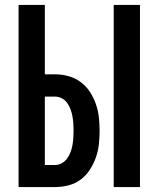

<svg xmlns="http://www.w3.org/2000/svg" viewBox="-20 -755 640 775"><path d="M439 0V-735H545V0ZM55 0V-735H161V-455H203Q230 -455 257 -447.5Q284 -440 306 -423.5Q328 -407 343 -384Q358 -361 367 -335Q376 -309 379 -282Q382 -255 382 -227Q382 -200 379 -172.5Q376 -145 367 -119.5Q358 -94 343 -70.5Q328 -47 306 -30.5Q284 -14 257 -7Q230 0 203 0ZM161 -89H203Q217 -89 230 -96.5Q243 -104 251.5 -116Q260 -128 265 -141.5Q270 -155 272.5 -169.5Q275 -184 276 -198.5Q277 -213 277 -227Q277 -242 276 -256.5Q275 -271 272.5 -285Q270 -299 265 -313Q260 -327 251.5 -339Q243 -351 230 -358Q217 -365 203 -365H161Z"/></svg>

Font: Iosevka Extended
Style: Bold
Weight: 700
Width: 7
Monospace: yes
Designer: Belleve Invis
Foundry: Belleve Invis
Version: Version 32.5.0; ttfautohint (v1.8.4)